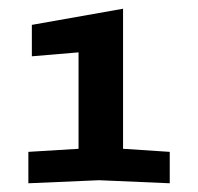

<svg xmlns="http://www.w3.org/2000/svg" viewBox="-20 -720 454 440"><path d="M45 -300V-372L160 -379V-600L53 -591V-663L262 -700V-379L369 -372V-300L207 -307Z"/></svg>

Font: Tektur Medium
Style: Regular
Weight: 500
Designer: Adam Jagosz
Foundry: Adam Jagosz
Version: Version 1.005;gftools[0.9.30]